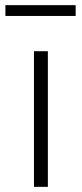

<svg xmlns="http://www.w3.org/2000/svg" viewBox="-20 -726 318 746"><path d="M112 -527H166V0H112ZM1 -706H274V-664H1Z"/></svg>

Font: Nebula Sans Light
Style: Regular
Weight: 300
Designer: Paul D. Hunt for Adobe (as Source Sans)
Foundry: Nebula Entertainment & Broadcasting LLC
Version: Version 1.010